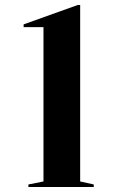

<svg xmlns="http://www.w3.org/2000/svg" viewBox="-20 -744 468 764"><path d="M93 0V-10L153 -22V-636H74V-647L289 -724H299V-22L353 -10V0Z"/></svg>

Font: Kalnia Thin Medium
Style: Regular
Weight: 500
Version: Version 1.105